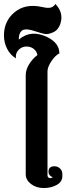

<svg xmlns="http://www.w3.org/2000/svg" viewBox="-90 -950 335 970"><path d="M190 -930Q233 -885 215 -830Q205 -799 179 -787Q153 -775 135.5 -778.5Q118 -782 83 -793.5Q48 -805 30 -800Q5 -792 5 -750Q67 -803 150 -762Q210 -732 210 -680Q191 -672 170.5 -642Q150 -612 150 -590V-65Q150 -50 165 -50Q171 -50 176 -55Q155 -63 155 -82Q155 -110 185 -110Q201 -110 213 -99Q225 -88 225 -70V-60Q225 -32 197 -16Q169 0 131 0Q93 0 66.5 -20.5Q40 -41 40 -70V-570Q40 -597 56.5 -624.5Q73 -652 99 -672Q96 -691 80.5 -703Q65 -715 43.5 -715Q22 -715 6 -700Q-10 -685 -10 -664Q-10 -659 -9 -655Q-37 -671 -53.5 -702.5Q-70 -734 -70 -771Q-70 -844 -16 -888.5Q38 -933 121 -915Q155 -907 169 -912.5Q183 -918 190 -930Z"/></svg>

Font: SOV_ThonBuri
Style: Book
Weight: 400
Version: Version 1.00